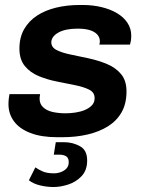

<svg xmlns="http://www.w3.org/2000/svg" viewBox="-20 -541 583 771"><path d="M210 10Q146 10 102 -7Q58 -24 36 -54Q14 -84 14 -123Q14 -136 15.5 -146.5Q17 -157 18 -163H141Q140 -156 139.5 -152.5Q139 -149 139 -145Q139 -123 154 -109.5Q169 -96 193 -91Q217 -86 243 -86Q262 -86 282.5 -89Q303 -92 320 -99Q337 -106 348.5 -117.5Q360 -129 360 -147Q360 -170 338 -181Q316 -192 281.5 -199Q247 -206 209 -213.5Q171 -221 136.5 -235Q102 -249 80 -275.5Q58 -302 58 -346Q58 -391 77 -424Q96 -457 129 -478.5Q162 -500 206 -510.5Q250 -521 300 -521H312Q352 -521 387.5 -512.5Q423 -504 450 -488Q477 -472 492 -449Q507 -426 507 -398Q507 -386 505.5 -377Q504 -368 502 -362H379Q380 -365 380.5 -369Q381 -373 381 -375Q381 -391 370.5 -402.5Q360 -414 340.5 -420Q321 -426 292 -426Q267 -426 247.5 -422Q228 -418 214 -410Q200 -402 193 -392Q186 -382 186 -371Q186 -351 207.5 -340Q229 -329 263.5 -322Q298 -315 337 -306.5Q376 -298 410.5 -283.5Q445 -269 466.5 -243Q488 -217 488 -174Q488 -125 468.5 -90.5Q449 -56 414 -34Q379 -12 332 -1Q285 10 230 10ZM195 210Q168 210 141 203.5Q114 197 96 183L122 131Q133 139 150.5 147Q168 155 197 155Q211 155 224.5 150Q238 145 247 135.5Q256 126 256 110Q256 93 245.5 86.5Q235 80 217 80H196L204 30H237Q272 30 301 46Q330 62 330 103Q330 143 307.5 166.5Q285 190 254 200Q223 210 195 210Z"/></svg>

Font: Chivo Medium SemiBold
Style: Italic
Weight: 600
Italic angle: -8.05°
Version: Version 2.002